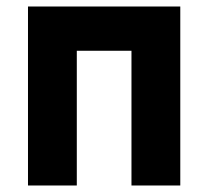

<svg xmlns="http://www.w3.org/2000/svg" viewBox="-20 -570 640 590"><path d="M66 0H216V-414H384V0H534V-550H66Z"/></svg>

Font: JetBrains Mono ExtraBold
Style: Regular
Weight: 800
Monospace: yes
Designer: Philipp Nurullin, Konstantin Bulenkov
Foundry: JetBrains
Version: Version 2.305